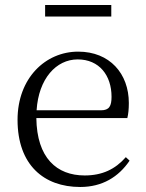

<svg xmlns="http://www.w3.org/2000/svg" viewBox="-20 -732 581 766"><path d="M160 -666H424V-712H160ZM300 14C388 14 453 -26 497 -91L482 -105C440 -57 388 -32 318 -32C206 -32 127 -102 125 -261H488C492 -277 494 -297 494 -321C494 -438 418 -526 292 -526C161 -526 50 -420 50 -254C50 -74 155 14 300 14ZM126 -292C134 -418 204 -495 290 -495C376 -495 425 -431 425 -346C425 -309 416 -292 383 -292Z"/></svg>

Font: Noto Serif SC Light
Style: Regular
Weight: 300
Designer: Ryoko NISHIZUKA 西塚涼子 (kana & ideographs); Frank Grießhammer (Latin, Greek & Cyrillic); Wenlong ZHANG 张文龙 (bopomofo); San
Foundry: Adobe
Version: Version 2.001;hotconv 1.1.0;makeotfexe 2.6.0